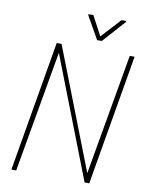

<svg xmlns="http://www.w3.org/2000/svg" viewBox="-96 -962 793 1030"><g transform="rotate(10 300.5 -446.5)"><path d="M584.5 -710.9 462.9 0H437.5L180.7 -661.1L64.9 0H38.6L160.2 -710.9H186.5L442.9 -51.8L558.1 -710.9ZM327.6 -893.1 384.3 -786.6 481.4 -892.1H505.9L504.9 -884.8L396.5 -763.7H371.1L300.8 -887.7L301.3 -892.6Z"/></g></svg>

Font: Roboto Condensed Thin
Style: Italic
Weight: 250
Italic angle: -12°
Designer: Christian Robertson
Foundry: Google
Version: Version 3.008; 2023